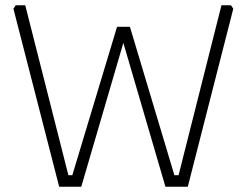

<svg xmlns="http://www.w3.org/2000/svg" viewBox="-20 -710 938 730"><path d="M31 -677 40 -690H76L240 -44H255L425 -608H474L643 -44H659L822 -690H858L867 -677L694 0H609L449 -547L289 0H205Z"/></svg>

Font: Oxanium ExtraLight ExtraLight
Style: Regular
Weight: 250
Version: Version 2.000